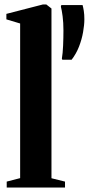

<svg xmlns="http://www.w3.org/2000/svg" viewBox="-20 -838 397 858"><path d="M70 -42V-733L8.5 -751.5V-776L171.5 -818H187L210 -800V-41.5L270.5 -26.5V0H10V-26.5ZM300 -571H258.5L256.5 -576Q260.5 -599.5 262 -634.5Q263.5 -669.5 263.5 -702Q263.5 -737 259.8 -765.5Q256 -794 252 -808.5L254 -815.5H349Q352 -805 354.5 -789Q357 -773 357 -752Q357 -726.5 351.2 -694Q345.5 -661.5 333 -629.5Q320.5 -597.5 300 -571Z"/></svg>

Font: Merriweather 120pt
Style: Bold
Weight: 700
Designer: Eben Sorkin
Foundry: Eben Sorkin
Version: Version 2.100